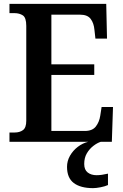

<svg xmlns="http://www.w3.org/2000/svg" viewBox="-20 -734 638 994"><path d="M29 0V-48H56Q82 -48 99 -60.5Q116 -73 116 -109V-600Q116 -643 98 -654.5Q80 -666 55 -666H29V-714H530L534 -534H474L469 -579Q466 -614 449.5 -636Q433 -658 395 -658H246V-401H468V-346H246V-56H419Q458 -56 476 -79Q494 -102 499 -135L506 -180H565L559 0ZM462 240Q397 240 362 213.5Q327 187 327 130Q327 99 342.5 72Q358 45 383 26Q408 7 437 0H502Q483 6 463 21.5Q443 37 429.5 60Q416 83 416 115Q416 145 434 159Q452 173 480 173Q493 173 507.5 171Q522 169 539 165V224Q524 231 500.5 235.5Q477 240 462 240Z"/></svg>

Font: Noto Serif Myanmar SemiCondensed SemiBold
Style: Regular
Weight: 600
Width: 4
Designer: Ben Mitchell and the Monotype Design Team
Foundry: Monotype Imaging Inc.
Version: Version 2.106; ttfautohint (v1.8.4.7-5d5b)